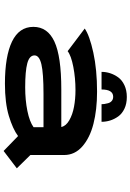

<svg xmlns="http://www.w3.org/2000/svg" viewBox="155 -876 740 1090"><g transform="rotate(90 525.0 -331.0)"><path d="M388 -537.5Q388 -562.5 395.8 -586.5Q403.5 -610.5 419.2 -632.2Q435 -654 464 -667.5Q493 -681 530.5 -681Q568.5 -681 597 -667.5Q625.5 -654 641 -632.2Q656.5 -610.5 664 -586.5Q671.5 -562.5 671.5 -537.5H571.5Q571.5 -545.5 570.5 -553.2Q569.5 -561 566 -574.2Q562.5 -587.5 553 -595.5Q543.5 -603.5 529.5 -603.5Q488 -603.5 488 -537.5ZM500.5 -512Q603 -512 683 -491.5Q763 -471 811.5 -428.2Q860 -385.5 860 -325.5V-133.5L935.5 -56.5L837 18.5L752.5 -63.5Q712 -33.5 638 -11.2Q564 11 455 11Q299.5 11 216 -29.2Q132.5 -69.5 132.5 -150.5Q132.5 -231 216.2 -270Q300 -309 487 -309H701Q695.5 -335.5 663 -354.2Q630.5 -373 586.2 -381.2Q542 -389.5 491 -389.5Q423 -389.5 359.5 -377.2Q296 -365 270.5 -345L142 -442Q181.5 -469.5 278.5 -490.8Q375.5 -512 500.5 -512ZM475.5 -104Q548.5 -104 609.8 -116.5Q671 -129 702 -151.5V-208H514.5Q395 -208 344.8 -196Q294.5 -184 294.5 -157Q294.5 -128 339.2 -116Q384 -104 475.5 -104Z"/></g></svg>

Font: League Mono Extended SemiBold
Style: Regular
Weight: 600
Width: 9
Designer: Tyler Finck
Foundry: The League of Moveable Type / Tyler Finck
Version: Version 2.210